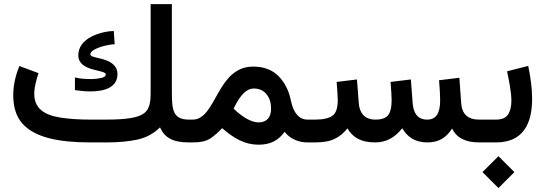

<svg xmlns="http://www.w3.org/2000/svg" viewBox="-20 -698 2673 941"><path d="M422.9 -111.8C366.7 -111.8 317.9 -115.2 276.9 -121.6C194.3 -134.3 147.9 -168 147.9 -238.8C147.9 -271.5 158.7 -309.6 168.9 -339.4L75.2 -374.5C57.1 -331.5 44.9 -282.2 44.9 -231.4C44.9 -171.9 60.1 -125.5 90.3 -91.8C150.9 -24.4 266.1 0 422.9 0H501.5C561.5 0 612.8 -4.9 654.8 -14.2C696.3 -23.4 732.9 -43 764.2 -73.7C787.1 -22.9 826.7 0 907.2 0H924.8V-111.8H906.2C827.6 -111.8 822.3 -158.7 822.3 -247.6V-677.7H718.3V-246.1C718.3 -198.7 713.9 -164.6 686.5 -143.1C658.7 -121.6 602.1 -111.8 498 -111.8ZM347.2 -256.3C371.1 -252.4 397.9 -250 423.3 -250C492.2 -250 555.7 -269 555.7 -335.4C555.7 -354 549.3 -369.1 536.6 -380.4C501.5 -417 422.9 -412.1 422.9 -431.2C422.9 -440.4 430.2 -448.7 444.8 -456.1C459.5 -463.4 476.1 -469.7 495.1 -474.1C513.7 -478.5 529.3 -481 542 -481L537.6 -545.9C504.9 -545.4 462.9 -536.6 426.3 -517.6C389.6 -498 363.8 -468.3 363.8 -427.2C363.8 -345.2 498.5 -358.4 498.5 -333.5C498.5 -325.2 491.2 -319.3 476.6 -315.9C461.4 -312.5 444.3 -310.5 425.3 -310.5C395 -310.5 369.1 -313 347.2 -318.4Z M926.8 0C962.9 0 990.7 -6.3 1010.3 -19C1029.3 -31.7 1048.8 -48.8 1068.8 -69.8C1127 -19 1180.7 11.2 1247.1 11.2C1307.6 11.2 1345.2 -11.2 1375 -51.8C1399.9 -18.6 1443.4 0 1484.9 0H1498V-111.8H1485.4C1449.7 -111.8 1418.9 -140.1 1405.8 -204.6C1396.5 -252 1377 -291.5 1346.2 -323.7C1315.4 -355.5 1273.4 -371.6 1220.7 -371.6C1041.5 -371.6 1041 -111.8 924.3 -111.8H905.3V0ZM1223.6 -264.2C1250.5 -264.2 1271 -254.9 1286.1 -236.3C1301.3 -217.3 1308.6 -193.8 1308.6 -166C1308.6 -125 1289.6 -98.1 1247.1 -98.1C1229 -98.1 1208 -105 1184.6 -118.7C1166.5 -129.9 1146 -144.5 1125 -165.5C1146.5 -210.9 1178.7 -264.2 1223.6 -264.2Z M2074.7 0C2134.8 0 2168.5 -26.4 2195.8 -67.9C2217.3 -22.5 2261.7 0 2328.6 0H2342.3V-111.8H2327.6C2272.5 -111.8 2243.7 -139.2 2240.2 -193.4L2231.4 -316.9L2131.8 -304.7C2135.3 -263.7 2137.2 -229.5 2137.2 -206.1C2137.2 -145 2118.7 -111.8 2073.7 -111.8C2024.4 -111.8 2005.9 -146 2002.4 -193.4L1993.7 -308.6L1894 -296.4C1897.5 -257.3 1899.4 -221.7 1899.4 -206.1C1899.4 -173.8 1894 -149.9 1883.3 -134.8C1872.1 -119.6 1851.1 -111.8 1819.8 -111.8C1767.6 -111.8 1741.7 -144 1738.3 -193.4L1729.5 -308.6L1629.9 -296.4C1633.3 -257.3 1635.3 -222.2 1635.3 -206.1C1635.3 -168.5 1626.5 -143.1 1609.4 -130.9C1591.8 -118.2 1563.5 -111.8 1524.4 -111.8H1478.5V0H1523.4C1564.9 0 1597.7 -5.9 1621.6 -18.1C1645.5 -30.3 1666 -46.9 1682.6 -68.8C1708.5 -25.4 1748 0 1818.8 0C1873 0 1916 -24.4 1951.2 -69.3C1976.6 -26.9 2013.7 0 2074.7 0Z M2411.1 0C2543.5 0 2587.9 -91.3 2587.9 -213.9C2587.9 -264.2 2580.6 -318.4 2568.8 -375L2465.3 -348.6C2475.1 -299.3 2486.3 -246.6 2486.3 -203.6C2486.3 -176.8 2481 -154.8 2470.7 -137.7C2460 -120.6 2439.9 -111.8 2411.1 -111.8H2322.3V0ZM2344.7 145.5 2422.9 223.6 2501 145.5 2422.9 67.4Z"/></svg>

Font: Vazirmatn Medium
Style: Regular
Weight: 500
Designer: Saber Rastikerdar
Foundry: Saber Rastikerdar
Version: Version 33.003